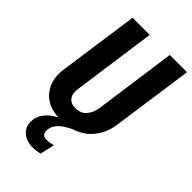

<svg xmlns="http://www.w3.org/2000/svg" viewBox="-278 -777 1102 1102"><g transform="rotate(45 273.0 -226.0)"><path d="M546 -692 475 -192Q465 -123 423.5 -70.5Q382 -18 314 3Q256 31 234 58Q212 85 212 114Q212 153 250 153Q272 153 302 145L282 233Q251 240 224 240Q175 240 143.5 213.5Q112 187 112 144Q112 101 137.5 68.5Q163 36 207 14Q121 8 76.5 -41.5Q32 -91 32 -164Q32 -187 34 -198L104 -692H243L172 -184Q170 -168 170 -162Q170 -130 187 -111.5Q204 -93 239 -93Q281 -93 305 -120Q329 -147 336 -189L406 -692Z"/></g></svg>

Font: Fira Sans Extra Condensed SemiBold
Style: Italic
Weight: 600
Width: 3
Italic angle: -8°
Designer: Carrois Corporate & Edenspiekermann AG
Foundry: Carrois Corporate GbR & Edenspiekermann AG
Version: Version 4.203